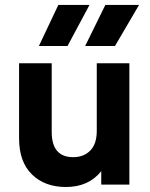

<svg xmlns="http://www.w3.org/2000/svg" viewBox="-20 -746 605 776"><path d="M137.2 -560.1 215.8 -726.1H341.8L252.9 -560.1ZM324.2 -560.1 405.8 -726.1H542L444.8 -560.1ZM246.1 9.8Q161.1 9.8 109.1 -41Q57.1 -91.8 57.1 -187V-490.2H189V-212.9Q189 -110.8 275.9 -110.8Q318.8 -110.8 345 -137.7Q371.1 -164.6 371.1 -216.8V-490.2H502.9V0H389.2V-54.2Q338.4 9.8 246.1 9.8Z"/></svg>

Font: SUSE
Style: Bold
Weight: 700
Designer: Rene Bieder
Foundry: SUSE
Version: Version 1.000